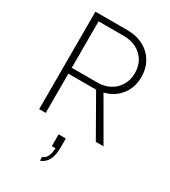

<svg xmlns="http://www.w3.org/2000/svg" viewBox="-244 -862 1124 1271"><g transform="rotate(30 317.5 -226.0)"><path d="M99 0H149V-300H361L532 0H591L413 -308Q489 -327 534 -384Q579 -441 579 -522Q579 -588 549 -638.5Q519 -689 466 -717Q413 -745 343 -745H99ZM149 -345V-700H343Q398 -700 440 -677.5Q482 -655 505.5 -615.5Q529 -576 529 -523Q529 -471 505 -430.5Q481 -390 439.5 -367.5Q398 -345 343 -345ZM274 293Q309 282 329 246.5Q349 211 349 150V80H294V170H322Q319 250 274 264Z"/></g></svg>

Font: Plus Jakarta Sans ExtraLight
Style: Regular
Weight: 200
Designer: Gumpita Rahayu
Foundry: Tokotype
Version: Version 2.004; ttfautohint (v1.8.3)